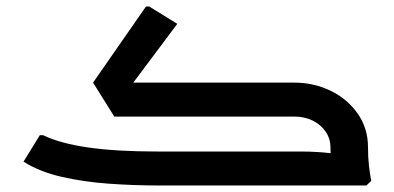

<svg xmlns="http://www.w3.org/2000/svg" viewBox="-20 -568 1208 588"><path d="M841 0V-104H901Q926 -104 950.5 -102.5Q975 -101 991 -99Q1007 -97 1007 -97V0ZM1003 0Q999 -27 995.5 -57Q992 -87 992 -117H1107Q1107 -87 1110 -60Q1113 -33 1117 -14L1102 0ZM330 -211 265 -315H867V-211ZM359 -276 265 -315 427 -548H437L523 -495ZM463 0Q389 0 312.5 -5.5Q236 -11 168.5 -26.5Q101 -42 52 -73L102 -154H112Q163 -129 249 -116.5Q335 -104 463 -104H841V0ZM992 -117Q992 -143 977.5 -164.5Q963 -186 938 -198.5Q913 -211 881 -211H460V-222L472 -315H881Q941 -315 992.5 -290Q1044 -265 1075.5 -220Q1107 -175 1107 -117Z"/></svg>

Font: Fustat
Style: Bold
Weight: 700
Designer: Mohamed Gaber, Khaled Hosny, Laura Garcia Mut
Foundry: Kief Type Foundry, Alif Type Foundry, Hard Type Foundry
Version: Version 1.007